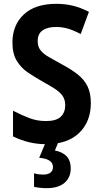

<svg xmlns="http://www.w3.org/2000/svg" viewBox="-20 -744 540 1004"><path d="M220 10Q130 10 48 -31V-165Q93 -142 133.5 -126.5Q174 -111 220 -111Q274 -111 297.5 -133.5Q321 -156 321 -193Q321 -222 308 -241.5Q295 -261 268.5 -278.5Q242 -296 202 -318Q165 -339 128.5 -363Q92 -387 68.5 -424.5Q45 -462 45 -522Q45 -612 104 -668Q163 -724 275 -724Q319 -724 359.5 -714.5Q400 -705 445 -682L402 -566Q362 -587 332.5 -595Q303 -603 274 -603Q228 -603 202.5 -585Q177 -567 177 -529Q177 -500 192 -481Q207 -462 236 -445.5Q265 -429 308 -405Q355 -380 388 -353.5Q421 -327 438 -292Q455 -257 455 -205Q455 -108 394 -49Q333 10 220 10ZM223 240Q207 240 189 238Q171 236 158 233V162Q170 166 182.5 167.5Q195 169 204 169Q231 169 244 158.5Q257 148 257 130Q257 107 238 95.5Q219 84 185 81L219 0H285L267 43Q350 59 350 136Q350 184 317.5 212Q285 240 223 240Z"/></svg>

Font: Noto Sans Mono ExtraCondensed
Style: Bold
Weight: 700
Width: 2
Designer: Monotype Design Team
Foundry: Monotype Imaging Inc.
Version: Version 2.014